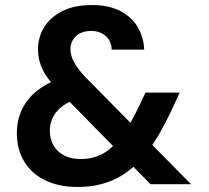

<svg xmlns="http://www.w3.org/2000/svg" viewBox="-20 -732 829 763"><path d="M578 0 213 -372Q167 -418 149 -456.5Q131 -495 131 -536Q131 -584 155.5 -624Q180 -664 228 -688Q276 -712 345 -712Q413 -712 458.5 -688Q504 -664 527.5 -624Q551 -584 553 -535H424Q422 -571 399 -590Q376 -609 343 -609Q303 -609 281.5 -588Q260 -567 260 -537Q260 -512 274 -485.5Q288 -459 318 -427L739 0ZM289 11Q214 11 159.5 -15.5Q105 -42 76 -90.5Q47 -139 47 -203Q47 -254 67 -296.5Q87 -339 127.5 -371.5Q168 -404 230 -424L274 -438L333 -354L293 -342Q235 -323 206.5 -290Q178 -257 178 -212Q178 -180 192.5 -154.5Q207 -129 234.5 -114.5Q262 -100 301 -100Q352 -100 392.5 -123.5Q433 -147 470 -201Q487 -224 503.5 -253.5Q520 -283 537 -319L558 -364H694L659 -288Q636 -240 613 -200Q590 -160 564 -127Q509 -56 442 -22.5Q375 11 289 11Z"/></svg>

Font: DM Sans 10pt
Style: Bold
Weight: 700
Version: Version 4.004;gftools[0.9.30]